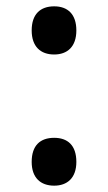

<svg xmlns="http://www.w3.org/2000/svg" viewBox="-20 -573 341 606"><path d="M151 -401C192 -401 221 -425 221 -477C221 -528 194 -553 151 -553C107 -553 80 -528 80 -477C80 -426 108 -401 151 -401ZM151 13C192 13 221 -11 221 -62C221 -115 193 -138 151 -138C107 -138 80 -114 80 -62C80 -12 108 13 151 13Z"/></svg>

Font: Noto Sans Devanagari UI Condensed SemiBold
Style: Regular
Weight: 600
Width: 3
Designer: Jelle Bosma - Monotype Design Team
Foundry: Monotype Imaging Inc.
Version: Version 2.003